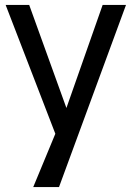

<svg xmlns="http://www.w3.org/2000/svg" viewBox="-20 -530 535 780"><path d="M397 -510 249.8 -91.3 98.6 -510H2.9L204.8 13.4L115 230H219.7L491.9 -510Z"/></svg>

Font: Estedad-FD-VF Thin
Style: Regular
Weight: 100
Designer: Amin Abedi
Version: Version 5.0